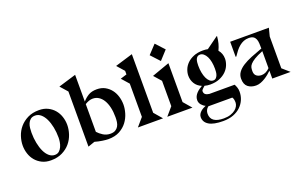

<svg xmlns="http://www.w3.org/2000/svg" viewBox="-105 -1210 3032 1921"><g transform="rotate(-20 1410.5 -249.5)"><path d="M520 -267Q520 -219 503.5 -169Q487 -119 453.5 -79Q420 -39 368.5 -13.5Q317 12 247 12Q194 12 153.5 -8Q113 -28 85.5 -60.5Q58 -93 44 -135.5Q30 -178 30 -223Q30 -271 46.5 -321Q63 -371 97 -411Q131 -451 182 -476.5Q233 -502 303 -502Q356 -502 396.5 -482Q437 -462 464.5 -429.5Q492 -397 506 -354.5Q520 -312 520 -267ZM249 -464Q218 -464 199.5 -449Q181 -434 171.5 -411.5Q162 -389 159.5 -363Q157 -337 157 -314Q157 -256 167.5 -203.5Q178 -151 196.5 -111.5Q215 -72 242 -49Q269 -26 302 -26Q330 -26 348 -42Q366 -58 376.5 -81.5Q387 -105 391 -131Q395 -157 395 -176Q395 -235 384.5 -287Q374 -339 355 -378.5Q336 -418 309 -441Q282 -464 249 -464Z M765 -425Q792 -457 827.5 -478.5Q863 -500 918 -500Q967 -500 1004 -480Q1041 -460 1066.5 -427.5Q1092 -395 1105 -352.5Q1118 -310 1118 -265Q1118 -223 1104 -175Q1090 -127 1059.5 -86Q1029 -45 979.5 -18Q930 9 858 9Q835 9 795 3Q755 -3 717 -14L645 11V-576L577 -653L765 -710ZM765 -103Q787 -78 821 -56.5Q855 -35 897 -35Q930 -35 950 -47Q970 -59 981.5 -78.5Q993 -98 996.5 -123Q1000 -148 1000 -174Q1000 -233 989 -279.5Q978 -326 958 -358.5Q938 -391 910 -408.5Q882 -426 848 -426Q809 -426 765 -398Z M1249 -440 1181 -517 1249 -538V-576L1181 -653L1369 -710V-86L1443 0H1175L1249 -86Z M1619 -731 1704 -639 1619 -546 1533 -639ZM1682 -500V-86L1756 0H1488L1562 -86V-356L1494 -433Z M2232 -588Q2230 -565 2227 -546.5Q2224 -528 2219.5 -511.5Q2215 -495 2209 -479Q2203 -463 2195 -446Q2230 -405 2230 -349Q2230 -317 2216.5 -282.5Q2203 -248 2175 -220Q2147 -192 2104.5 -174Q2062 -156 2004 -156Q1973 -156 1944 -164Q1933 -154 1920 -142Q1907 -130 1907 -119Q1907 -96 1921.5 -85Q1936 -74 1962 -71H2231Q2239 -57 2246.5 -36Q2254 -15 2254 11Q2254 55 2237.5 94.5Q2221 134 2189 165Q2157 196 2110 214Q2063 232 2001 232Q1899 232 1850 202Q1801 172 1801 119Q1801 101 1809.5 86.5Q1818 72 1831 60.5Q1844 49 1859 41Q1874 33 1886 28Q1864 19 1845 -3Q1826 -25 1826 -53Q1826 -76 1835 -94Q1844 -112 1858 -126.5Q1872 -141 1888 -152Q1904 -163 1919 -172Q1872 -192 1849 -230Q1826 -268 1826 -313Q1826 -345 1839 -378.5Q1852 -412 1879.5 -439.5Q1907 -467 1949.5 -484.5Q1992 -502 2050 -502Q2076 -502 2101 -497L2228 -589ZM2007 -473Q1989 -473 1978 -463Q1967 -453 1962 -438.5Q1957 -424 1955.5 -406.5Q1954 -389 1954 -374Q1954 -335 1960.5 -300.5Q1967 -266 1979 -240Q1991 -214 2008 -199Q2025 -184 2046 -184Q2064 -184 2075 -195Q2086 -206 2092 -221.5Q2098 -237 2099.5 -255.5Q2101 -274 2101 -289Q2101 -328 2094.5 -361.5Q2088 -395 2075.5 -419.5Q2063 -444 2045.5 -458.5Q2028 -473 2007 -473ZM1910 42Q1877 68 1877 110Q1877 160 1912 184.5Q1947 209 2015 209Q2057 209 2088 198.5Q2119 188 2139 172Q2159 156 2169 136.5Q2179 117 2179 99Q2179 60 2165 42Z M2606 -84Q2592 -70 2572 -53.5Q2552 -37 2529.5 -23Q2507 -9 2482 0.5Q2457 10 2432 10Q2380 10 2346 -17Q2312 -44 2312 -105Q2312 -143 2333.5 -173Q2355 -203 2394 -228Q2433 -253 2487 -275Q2541 -297 2606 -320Q2606 -350 2604.5 -376Q2603 -402 2595 -421Q2587 -440 2570 -451Q2553 -462 2522 -462Q2492 -462 2467.5 -452Q2443 -442 2421.5 -424.5Q2400 -407 2381 -383Q2362 -359 2343 -330H2336V-490H2748L2726 -404V-65H2727L2801 0H2606ZM2606 -292Q2547 -268 2514.5 -248Q2482 -228 2466 -209.5Q2450 -191 2447 -173.5Q2444 -156 2444 -138Q2444 -102 2465.5 -85.5Q2487 -69 2519 -69Q2542 -69 2564.5 -80Q2587 -91 2606 -111Z"/></g></svg>

Font: Bluu Next Cyrillic
Style: Bold
Weight: 700
Designer: Igor Stepanchenko
Foundry: Igor Stepanchenko
Version: Version 1.000